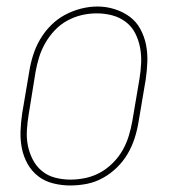

<svg xmlns="http://www.w3.org/2000/svg" viewBox="-20 -561 540 589"><path d="M195 8Q169 8 143 1.5Q117 -5 97 -20.5Q77 -36 64.5 -58.5Q52 -81 47 -106.5Q42 -132 43 -159Q44 -186 48 -213L70 -343Q74 -368 82 -393Q90 -418 103.5 -441Q117 -464 136.5 -483.5Q156 -503 179.5 -515.5Q203 -528 228.5 -534.5Q254 -541 279 -541Q306 -541 331.5 -533Q357 -525 377.5 -510Q398 -495 410.5 -472Q423 -449 428 -423.5Q433 -398 432 -371Q431 -344 427 -317L405 -187Q401 -162 393 -137Q385 -112 371.5 -89Q358 -66 338.5 -47Q319 -28 295.5 -15Q272 -2 246.5 3Q221 8 195 8ZM196 -10Q219 -10 242.5 -15Q266 -20 287 -31.5Q308 -43 326 -61Q344 -79 356 -100Q368 -121 375 -144Q382 -167 386 -190L408 -320Q412 -344 413 -368.5Q414 -393 409.5 -416Q405 -439 394.5 -459.5Q384 -480 365.5 -494Q347 -508 324 -514Q301 -520 277 -520Q253 -520 230 -514.5Q207 -509 186 -497.5Q165 -486 148 -468Q131 -450 119 -429Q107 -408 100 -385.5Q93 -363 89 -340L68 -210Q64 -186 62.5 -161.5Q61 -137 65.5 -114.5Q70 -92 80.5 -71.5Q91 -51 108.5 -36.5Q126 -22 149 -16Q172 -10 196 -10Z"/></svg>

Font: Iosevka Slab Thin
Style: Italic
Weight: 100
Italic angle: -9°
Monospace: yes
Designer: Belleve Invis
Foundry: Belleve Invis
Version: Version 11.1.1; ttfautohint (v1.8.3)